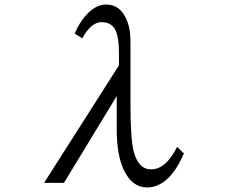

<svg xmlns="http://www.w3.org/2000/svg" viewBox="-20 -800 1040 840"><path d="M500.5 -514.2V-564Q500.5 -638.2 483.9 -670.4Q466.3 -703.1 424.3 -703.1Q378.9 -703.1 339.8 -632.3L306.6 -653.3Q331.5 -710.4 367.2 -744.6Q404.3 -780.3 444.3 -780.3Q502.9 -780.3 531.7 -718.8Q550.8 -678.2 550.8 -620.1V-344.2Q550.8 -192.4 564.9 -137.7Q585.4 -59.1 641.1 -59.1Q705.6 -59.1 754.9 -157.2L784.7 -128.9Q720.2 20 623 20Q560.1 20 523.9 -51.8Q490.7 -117.7 490.7 -233.9V-379.9L259.8 0H172.9Z"/></svg>

Font: BIZ UDMincho
Style: Regular
Weight: 400
Monospace: yes
Designer: TypeBank Co., Ltd.
Foundry: Morisawa Inc.
Version: Version 1.06